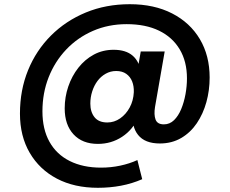

<svg xmlns="http://www.w3.org/2000/svg" viewBox="-20 -678 1093 914"><path d="M446 216Q334 216 251 172.5Q168 129 121.5 49.5Q75 -30 75 -137Q75 -249 113.5 -343.5Q152 -438 222.5 -508.5Q293 -579 388.5 -618.5Q484 -658 598 -658Q714 -658 799.5 -614Q885 -570 931.5 -491.5Q978 -413 978 -309Q978 -248 962.5 -192Q947 -136 917 -91.5Q887 -47 842.5 -21Q798 5 741 5Q670 5 637.5 -35.5Q605 -76 614 -142L617 -174L637 -118Q613 -61 561.5 -27Q510 7 446 7Q372 7 330 -38.5Q288 -84 288 -162Q288 -216 305 -266Q322 -316 353 -355.5Q384 -395 426.5 -418Q469 -441 521 -441Q579 -441 611.5 -413Q644 -385 651 -332L630 -317L650 -433H764L718 -169Q712 -132 720.5 -109Q729 -86 760 -86Q788 -86 808.5 -106Q829 -126 842.5 -158.5Q856 -191 863 -229.5Q870 -268 870 -305Q870 -385 835.5 -443Q801 -501 737 -532Q673 -563 583 -563Q496 -563 422.5 -531Q349 -499 295 -442Q241 -385 211.5 -310Q182 -235 182 -148Q182 -63 215.5 -3Q249 57 312 88.5Q375 120 461 120Q508 120 552.5 110.5Q597 101 634 84L657 175Q609 196 556 206Q503 216 446 216ZM491 -95Q524 -95 552 -114.5Q580 -134 597.5 -166.5Q615 -199 617 -239Q618 -268 609 -290.5Q600 -313 581 -326.5Q562 -340 533 -340Q506 -340 483 -327Q460 -314 444 -292.5Q428 -271 419 -243Q410 -215 410 -185Q410 -145 430 -120Q450 -95 491 -95Z"/></svg>

Font: DM Sans 18pt ExtraBold
Style: Regular
Weight: 800
Designer: Colophon Foundry, Jonny Pinhorn
Foundry: Colophon Foundry
Version: Version 4.004;gftools[0.9.30]